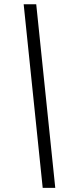

<svg xmlns="http://www.w3.org/2000/svg" viewBox="-20 -782 353 911"><path d="M182.6 109.4 92.3 -761.7H151.9L242.2 109.4Z"/></svg>

Font: Inter 28pt Light
Style: Italic
Weight: 300
Italic angle: -9.3988°
Designer: Rasmus Andersson
Foundry: rsms
Version: Version 4.001;git-66647c0bb